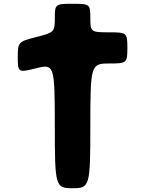

<svg xmlns="http://www.w3.org/2000/svg" viewBox="-20 -996 768 1016"><path d="M172 -635C267 -659 270 -651 270 -330C270 -9 273 0 364 0C455 0 458 -9 458 -330C458 -651 461 -660 556 -660C651 -660 654 -662 654 -743C654 -823 651 -825 556 -825C461 -825 458 -827 458 -901C458 -974 455 -976 364 -976C273 -976 270 -974 270 -901C270 -827 267 -824 172 -800C77 -776 74 -773 74 -693C74 -612 77 -611 172 -635Z"/></svg>

Font: Hussar Print
Style: Bold
Weight: 700
Foundry: Cannot Into Space Fonts
Version: Version 2.00